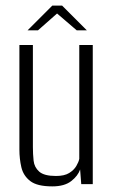

<svg xmlns="http://www.w3.org/2000/svg" viewBox="-20 -655 407 683"><path d="M166 8Q112 8 87.5 -11Q63 -30 56 -60Q49 -90 49 -123V-495H97V-132Q97 -107 99.5 -83.5Q102 -60 119.5 -44.5Q137 -29 179 -29Q209 -29 226 -39.5Q243 -50 251.5 -64.5Q260 -79 262 -90V-495H310V0H269L265 -52Q257 -29 233 -10.5Q209 8 166 8ZM78 -547 166 -635H201L289 -547H253L183 -607L115 -547Z"/></svg>

Font: Alumni Sans Light
Style: Regular
Weight: 300
Version: Version 1.018